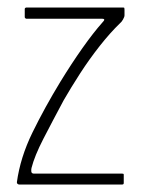

<svg xmlns="http://www.w3.org/2000/svg" viewBox="-20 -492 382 512"><path d="M25 -6Q34 -72 66.5 -138.5Q99 -205 141 -274Q171 -323 200 -364Q229 -405 253 -432Q258 -437 258 -439.5Q258 -442 252 -442H50Q49 -442 47.5 -443.5Q46 -445 46 -446V-468Q46 -470 47.5 -471Q49 -472 50 -472H307Q311 -472 311.5 -471Q312 -470 312 -466V-451Q312 -447 308 -440Q304 -433 300 -430Q274 -405 246 -369.5Q218 -334 193.5 -296Q169 -258 150 -225Q120 -169 96 -122.5Q72 -76 64 -44Q63 -40 63.5 -34.5Q64 -29 71 -29H306Q308 -29 309 -28.5Q310 -28 310 -26V-4Q310 -2 309 -1Q308 0 306 0H31Q29 0 27 -1.5Q25 -3 25 -6Z"/></svg>

Font: Glory Thin
Style: Regular
Weight: 100
Designer: Robert Leuschke
Foundry: Robert Leuschke
Version: Version 1.011